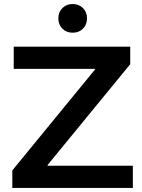

<svg xmlns="http://www.w3.org/2000/svg" viewBox="-20 -931 703 951"><path d="M216 -110H638V0H41V-87L450 -586V-590H48V-700H625V-613L216 -114ZM269 -840Q269 -871 289 -891Q309 -911 340 -911Q371 -911 391 -891Q411 -871 411 -840Q411 -809 391 -789Q371 -769 340 -769Q309 -769 289 -789Q269 -809 269 -840Z"/></svg>

Font: CMG Sans SemiBold
Style: Regular
Weight: 600
Designer: Julieta Ulanovsky
Foundry: Julieta Ulanovsky
Version: Version 7.200